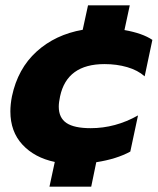

<svg xmlns="http://www.w3.org/2000/svg" viewBox="-20 -601 593 722"><path d="M186 8Q110 -8 64.5 -57Q19 -106 19 -182Q19 -209 25 -239Q47 -343 117.5 -407Q188 -471 291 -489L311 -581H468L448 -488Q516 -476 553 -451L524 -314Q498 -337 458.5 -348.5Q419 -360 373 -360Q232 -360 206 -239Q201 -216 201 -200Q201 -158 230 -138.5Q259 -119 321 -119Q414 -119 499 -167L470 -31Q419 -3 342 9L323 101H166Z"/></svg>

Font: Prompt Bold
Style: Bold Italic
Weight: 700
Italic angle: -12°
Designer: Katatrad Team
Foundry: CadsonDemak
Version: Version 1.000